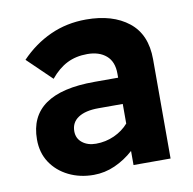

<svg xmlns="http://www.w3.org/2000/svg" viewBox="-67 -607 688 684"><g transform="rotate(-10 277.5 -265.0)"><path d="M219 10Q169 10 128.5 -10Q88 -30 64.5 -65.5Q41 -101 41 -149Q41 -316 278 -316H364V-331Q364 -374 338.5 -396Q313 -418 270 -418Q229 -418 197 -402Q165 -386 137 -352L50 -436Q98 -486 157.5 -513Q217 -540 287 -540Q383 -540 440.5 -494.5Q498 -449 498 -359V0H364V-51Q333 -23 296 -6.5Q259 10 219 10ZM246 -98Q281 -98 312 -112Q343 -126 364 -150V-221H276Q229 -221 203 -204Q177 -187 177 -155Q177 -129 196.5 -113.5Q216 -98 246 -98Z"/></g></svg>

Font: Readex Pro SemiBold
Style: Regular
Weight: 600
Designer: Bonnie Shaver-Troup, Thomas Jockin
Foundry: Lexend
Version: Version 1.204; ttfautohint (v1.8.4.7-5d5b)